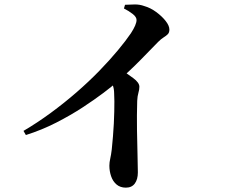

<svg xmlns="http://www.w3.org/2000/svg" viewBox="-20 -813 1040 883"><path d="M88 -211Q151 -248 213 -293.5Q275 -339 332 -388.5Q389 -438 437 -487.5Q485 -537 522 -581.5Q559 -626 582 -660Q608 -700 608 -721Q608 -735 590 -749Q572 -763 550 -774L555 -791Q576 -792 599 -792.5Q622 -793 644 -785Q672 -777 698 -758Q724 -739 741.5 -717Q759 -695 759 -677Q759 -663 751.5 -655.5Q744 -648 732.5 -641Q721 -634 707 -620Q674 -586 626 -537Q578 -488 518 -436Q497 -417 456 -386Q415 -355 360 -319Q305 -283 238.5 -249Q172 -215 99 -192ZM559 50Q533 50 516 35.5Q499 21 491 -2.5Q483 -26 483 -51Q483 -66 487 -83.5Q491 -101 494 -126Q497 -155 499.5 -185.5Q502 -216 503.5 -245Q505 -274 505.5 -300Q506 -326 506 -347Q506 -368 505 -381Q505 -406 498 -422.5Q491 -439 477 -459L526 -500Q564 -475 592.5 -454Q621 -433 621 -414Q621 -401 616.5 -386Q612 -371 611 -349Q609 -282 610 -216Q611 -150 612.5 -98Q614 -46 614 -20Q614 12 600 31Q586 50 559 50Z"/></svg>

Font: Noto Serif SC ExtraLight
Style: Bold
Weight: 700
Version: Version 2.002-H1;hotconv 1.1.0;makeotfexe 2.6.0